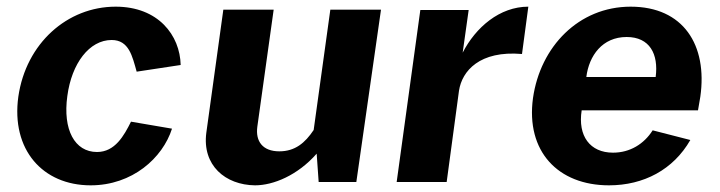

<svg xmlns="http://www.w3.org/2000/svg" viewBox="-20 -546 2161 576"><path d="M327 -526C182 -526 58 -416 35 -256C13 -97 108 10 252 10C377 10 468 -72 496 -160L373 -181C352 -139 325 -90 271 -90C204 -90 168 -157 182 -258C195 -356 248 -426 315 -426C367 -426 377 -377 390 -331L522 -351C520 -440 455 -526 327 -526Z M745 10C800 10 873 -20 930 -85L936 0H1049L1123 -517H971L921 -156C895 -117 865 -92 818 -92C768 -92 746 -122 752 -166L801 -517H650L599 -148C586 -50 656 9 745 10Z M1170 0H1320L1357 -274C1366 -333 1419 -395 1546 -384L1565 -526C1479 -526 1407 -464 1368 -388L1386 -516H1241Z M1725 -215H2074L2081 -256C2103 -411 2030 -526 1872 -526C1716 -526 1601 -406 1579 -252C1557 -92 1654 10 1807 10C1911 10 2000 -37 2051 -126L1938 -155C1912 -114 1870 -88 1819 -88C1750 -88 1713 -138 1725 -215ZM1739 -315C1747 -379 1787 -435 1860 -435C1929 -435 1956 -384 1947 -315Z"/></svg>

Font: United Sans
Style: Bold Italic
Weight: 700
Italic angle: -8°
Designer: Pablo Impallari, Rodrigo Fuenzalida (Modified by Dan O. Williams)
Version: Version 1.000;PS 001.000;hotconv 1.0.88;makeotf.lib2.5.64775